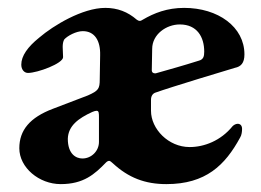

<svg xmlns="http://www.w3.org/2000/svg" viewBox="-20 -453 663 487"><path d="M134 14C192 14 220 -11 249 -41C252 -44 255 -45 257 -45C259 -45 263 -42 266 -39C306 -2 348 14 402 14C502 14 551 -34 589 -104C593 -110 594 -120 594 -126C594 -135 589 -139 583 -139C578 -139 573 -136 570 -133C540 -96 498 -80 461 -80C407 -80 363 -126 363 -172V-200C363 -210 368 -216 374 -218C413 -232 559 -276 576 -281C591 -284 600 -293 600 -315C600 -385 533 -433 447 -433C404 -433 371 -420 342 -403C339 -401 337 -400 334 -400C332 -400 330 -401 327 -403C304 -423 278 -433 247 -433C189 -433 115 -388 80 -358C50 -334 34 -311 34 -289C34 -277 41 -268 51 -268C75 -268 140 -292 140 -308C140 -315 139 -326 139 -334C139 -341 140 -348 143 -353C151 -362 173 -374 190 -374C220 -374 235 -350 234 -313L233 -252C233 -228 230 -223 203 -211L114 -177C56 -155 29 -123 29 -77C29 -28 79 14 134 14ZM375 -267C374 -267 373 -267 373 -267C369 -267 365 -269 365 -275L366 -329C366 -366 402 -391 436 -391C480 -391 498 -359 498 -322C498 -310 496 -302 484 -299C443 -286 410 -277 375 -267ZM189 -51C173 -51 152 -62 152 -101C153 -134 179 -153 214 -169C219 -171 222 -172 225 -172C231 -172 231 -166 231 -154V-93C231 -70 212 -51 189 -51Z"/></svg>

Font: EB Garamond
Style: Bold
Weight: 700
Designer: Georg Duffner and Octavio Pardo
Foundry: Georg Duffner
Version: Version 1.000;PS 001.000;hotconv 1.0.88;makeotf.lib2.5.64775